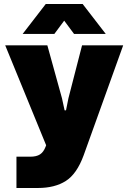

<svg xmlns="http://www.w3.org/2000/svg" viewBox="-20 -770 641 957"><path d="M62 11H131Q162 11 179.5 -0.5Q197 -12 207 -38L210 -46L6 -544H216L289 -280L302 -220H309L321 -280L389 -544H594L397 4Q363 97 308 132Q253 167 169 167H62ZM208 -750H392L507 -601H349L300 -667L251 -601H93Z"/></svg>

Font: Mona Sans Black
Style: Regular
Weight: 900
Designer: Deni Anggara
Foundry: GitHub
Version: Version 2.000